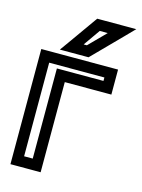

<svg xmlns="http://www.w3.org/2000/svg" viewBox="-112 -770 635 860"><g transform="rotate(15 205.5 -340.0)"><path d="M379 -418V-484V-509H354H48H23V-484V0V25H48H138H163V0V-393H354H379V-418ZM329 -443H138H113V-418V-25H73V-459H329V-443ZM352 -705H243H230L222 -694L132 -567L104 -528H153H227H237L244 -535L369 -662L411 -705H352ZM292 -655 216 -578H201L255 -655H292Z"/></g></svg>

Font: Gamestation DisplayOutline
Style: Regular
Weight: 400
Designer: Jonas Hecksher
Foundry: Jonas Hecksher, Playtypeª, e-types AS
Version: Version 1.003